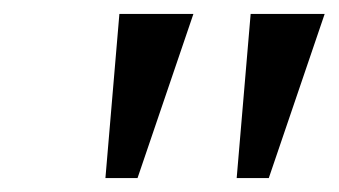

<svg xmlns="http://www.w3.org/2000/svg" viewBox="-20 -734 485 275"><path d="M131 -479 151 -714H257L177 -479ZM319 -479 339 -714H445L365 -479Z"/></svg>

Font: NotoSerif-Italic
Style: Regular
Weight: 400
Italic angle: -12°
Designer: Monotype Design Team
Foundry: Monotype Imaging Inc.
Version: Version 2.007; ttfautohint (v1.8) -l 8 -r 50 -G 200 -x 14 -D